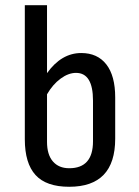

<svg xmlns="http://www.w3.org/2000/svg" viewBox="-20 -703 531 735"><path d="M160 -683V-423Q215 -500 291 -500Q353 -500 387 -456.5Q421 -413 421 -330V-172Q421 12 245 12Q157 12 116 -33Q75 -78 75 -170V-683ZM271 -424Q242 -424 212 -402Q182 -380 160 -342V-160Q160 -111 182.5 -85Q205 -59 245 -59Q336 -59 336 -162V-318Q336 -424 271 -424Z"/></svg>

Font: RopaSansRegular
Style: Regular
Weight: 400
Designer: Botio Nikoltchev
Foundry: Botjo Nikoltchev
Version: Version 1.002